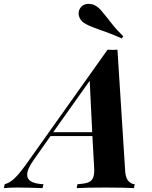

<svg xmlns="http://www.w3.org/2000/svg" viewBox="-112 -969 785 989"><path d="M582 -20 578 0Q527 -3 433 -3Q331 -3 283 0L287 -20Q321 -22 340 -28.5Q359 -35 367 -52.5Q375 -70 373 -104L364 -268H148L60 -143Q28 -98 28 -69Q28 -45 49.5 -33.5Q71 -22 112 -20L107 0Q23 -3 -23 -3Q-60 -3 -92 0L-88 -20Q-62 -27 -37.5 -50Q-13 -73 25 -126L442 -713Q451 -712 468 -712Q486 -712 493 -713L533 -84Q536 -51 550 -36Q564 -21 582 -20ZM363 -288 350 -553 162 -288ZM395 -818Q388 -821 364.5 -829.5Q341 -838 324 -849Q310 -857 301.5 -871Q293 -885 293 -900Q293 -914 300 -925Q314 -949 345 -949Q366 -949 383 -938Q397 -929 407.5 -917Q418 -905 438 -880Q443 -874 466 -844.5Q489 -815 523 -782L515 -771Q460 -796 395 -818Z"/></svg>

Font: Playfair Display SC
Style: Bold Italic
Weight: 700
Italic angle: -14°
Designer: Claus Eggers Sørensen
Foundry: Claus Eggers Sørensen
Version: Version 1.200; ttfautohint (v1.6)